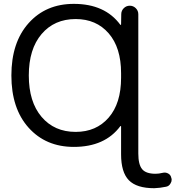

<svg xmlns="http://www.w3.org/2000/svg" viewBox="-20 -785 925 1012"><path d="M378.9 -89.8Q487.3 -89.8 552.7 -165Q618.2 -240.2 618.2 -375V-399.4Q618.2 -534.2 552.7 -609.4Q487.3 -684.6 378.9 -684.6Q266.6 -684.6 199.2 -605.5Q131.8 -526.4 131.8 -387.2Q131.8 -248 199.2 -168.9Q266.6 -89.8 378.9 -89.8ZM618.2 -119.1Q618.2 -120.1 616.7 -120.6Q615.2 -121.1 614.3 -120.1Q533.2 -10.7 369.1 -10.7Q221.7 -10.7 130.9 -111.8Q40 -212.9 40 -387.2Q40 -561.5 130.9 -663.1Q221.7 -764.6 369.1 -764.6Q533.2 -764.6 614.3 -654.3Q615.2 -653.3 616.7 -653.8Q618.2 -654.3 618.2 -656.2L619.1 -710Q619.1 -728.5 632.3 -741.7Q645.5 -754.9 664.1 -754.9Q682.6 -754.9 695.8 -741.7Q709 -728.5 709 -710V24.4Q709 82 729 106.4Q749 130.9 799.8 130.9Q817.4 130.9 836.9 126Q852.5 122.1 866.2 129.4Q879.9 136.7 882.8 152.3Q884.8 157.2 884.8 162.1Q884.8 172.9 878.9 181.6Q871.1 196.3 855.5 199.2Q822.3 206.1 793 207Q700.2 207 659.2 165Q618.2 123 618.2 28.3Z"/></svg>

Font: Gen Jyuu Gothic Regular
Style: Regular
Weight: 400
Designer: [Source Han Sans]
Ryoko NISHIZUKA  (kana & ideographs); Paul D. Hunt (Latin, Greek & Cyrillic); Wenlong ZHANG  (bopomofo
Version: Version 1.002.20150607